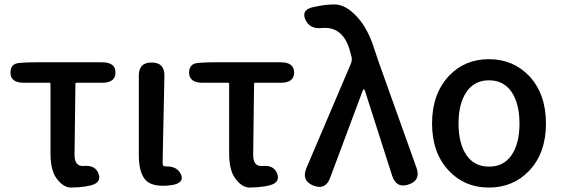

<svg xmlns="http://www.w3.org/2000/svg" viewBox="-20 -830 2522 863"><path d="M365 8Q332 13 299 13Q265 13 235 -27Q207 -64 207 -140V-453Q207 -458 202 -458H88Q29 -458 27 -501Q26 -544 67 -547L78 -548Q109 -550 140 -550H439Q499 -550 499 -504Q499 -458 439 -458H324Q319 -458 319 -453L315 -134Q315 -81 356 -84Q411 -89 424 -46Q437 -4 375 6Z M630 -26Q604 -60 604 -133V-490Q604 -550 662 -549Q720 -549 719 -489L712 -156Q711 -126 711 -96Q711 -81 724 -82Q777 -84 794 -45Q810 -5 745 3Q659 13 630 -26Z M1168 8Q1135 13 1102 13Q1068 13 1038 -27Q1010 -64 1010 -140V-453Q1010 -458 1005 -458H891Q832 -458 830 -501Q829 -544 870 -547L881 -548Q912 -550 943 -550H1242Q1302 -550 1302 -504Q1302 -458 1242 -458H1127Q1122 -458 1122 -453L1118 -134Q1118 -81 1159 -84Q1214 -89 1227 -46Q1240 -4 1178 6Z M1464 -31Q1443 26 1388 4Q1334 -18 1357 -74L1556 -541Q1564 -559 1560 -575Q1559 -580 1551 -608Q1519 -713 1426 -704Q1372 -698 1352 -743Q1333 -788 1392 -799L1418 -804Q1451 -810 1484 -810Q1535 -810 1587 -752Q1636 -698 1665 -602Q1674 -574 1684 -546L1852 -76Q1872 -19 1817 -1Q1762 18 1743 -39L1621 -420Q1618 -429 1615.5 -429Q1613 -429 1609 -419Z M1998 -62Q1922 -142 1922 -275Q1922 -408 1998 -489Q2069 -564 2177.5 -564Q2286 -564 2358 -489Q2434 -408 2434 -275Q2434 -142 2358 -62Q2286 13 2177.5 13Q2069 13 1998 -62ZM2076.5 -133Q2112 -81 2178 -81Q2244 -81 2279.5 -133Q2315 -185 2315 -274.5Q2315 -364 2279.5 -416.5Q2244 -469 2178 -469Q2112 -469 2076.5 -416.5Q2041 -364 2041 -274.5Q2041 -185 2076.5 -133Z"/></svg>

Font: Resource Han Rounded JP Medium
Style: Regular
Weight: 500
Designer: Cyano Hao (round all glyphs); Ryoko NISHIZUKA 西塚涼子 (kana, bopomofo & ideographs); Paul D. Hunt (Latin, Greek & Cyrillic)
Foundry: Cyano Hao
Version: 0.990